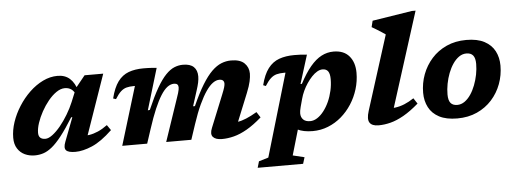

<svg xmlns="http://www.w3.org/2000/svg" viewBox="-57 -904 3485 1297"><g transform="rotate(-5 1685.0 -255.0)"><path d="M362.5 -61 424 -222H416Q369.5 -147 333 -100.5Q296.5 -54 266 -29.5Q235.5 -5 207.2 4Q179 13 149 13Q113 13 82.2 -1.2Q51.5 -15.5 32.8 -44.8Q14 -74 14 -118Q14 -169.5 32.2 -224Q50.5 -278.5 82.8 -329.2Q115 -380 157.5 -420.8Q200 -461.5 248.8 -485.2Q297.5 -509 348.5 -509Q399 -509 431.2 -480.2Q463.5 -451.5 481 -392.5L467 -363Q453 -396 434.2 -409Q415.5 -422 390.5 -422Q362 -422 332.8 -402Q303.5 -382 277 -349.5Q250.5 -317 229.5 -278.8Q208.5 -240.5 196.2 -203.2Q184 -166 184 -137Q184 -114 196 -103.2Q208 -92.5 230.5 -92.5Q251.5 -92.5 278.8 -113Q306 -133.5 333.8 -167.2Q361.5 -201 386.2 -242.2Q411 -283.5 428 -324.5L465.5 -416L531 -497H657.5L497.5 -37.5L465 -89.5Q498 -88 527.8 -92.8Q557.5 -97.5 587.8 -110.8Q618 -124 651.5 -148.5L676.5 -112.5Q601 -40.5 538.2 -13.8Q475.5 13 424.5 13Q377 13 361.8 -3.5Q346.5 -20 362.5 -61Z M1515.5 -42.5 1477.5 -91.5Q1506.5 -89.5 1534 -93.5Q1561.5 -97.5 1593.2 -110.8Q1625 -124 1666 -148L1690.5 -110Q1636.5 -62.5 1589.2 -35.5Q1542 -8.5 1500 2.2Q1458 13 1419 13Q1375.5 13 1357.8 -7Q1340 -27 1357.5 -68.5L1445 -284.5Q1458.5 -317.5 1463 -333.5Q1467.5 -349.5 1467.5 -358.5Q1467.5 -372 1459.8 -379.8Q1452 -387.5 1434.5 -387.5Q1413.5 -387.5 1391 -371.5Q1368.5 -355.5 1344.8 -321.2Q1321 -287 1296 -233.2Q1271 -179.5 1246 -104L1211.5 0H1041L1137.5 -285Q1145.5 -308 1149.8 -322.2Q1154 -336.5 1155.5 -345.5Q1157 -354.5 1157 -361Q1157 -373.5 1150 -380.5Q1143 -387.5 1127.5 -387.5Q1104.5 -387.5 1082.2 -370.8Q1060 -354 1037.8 -318.8Q1015.5 -283.5 992.2 -229Q969 -174.5 944.5 -99L912 0H743L863.5 -395.5Q862 -395.5 860.2 -395.5Q858.5 -395.5 856.5 -395.5Q827.5 -395.5 806.5 -390Q785.5 -384.5 767.2 -367.8Q749 -351 728.5 -318L709.5 -324Q727.5 -396.5 757.2 -436.8Q787 -477 830.2 -493Q873.5 -509 931 -509Q948.5 -509 961.8 -508.5Q975 -508 989 -507.2Q1003 -506.5 1020.5 -504.5L936 -223.5L950 -226Q988 -314 1020.2 -369.8Q1052.5 -425.5 1082 -456Q1111.5 -486.5 1140 -498.2Q1168.5 -510 1199 -510Q1248 -510 1271.8 -487.2Q1295.5 -464.5 1295.5 -423Q1295.5 -404 1290.8 -381.2Q1286 -358.5 1276 -328L1243 -224.5H1255.5Q1293.5 -310 1327.8 -365.8Q1362 -421.5 1394.2 -453Q1426.5 -484.5 1458.8 -497.5Q1491 -510.5 1525 -510.5Q1586.5 -510.5 1615.5 -482Q1644.5 -453.5 1644.5 -411Q1644.5 -389.5 1638 -359Q1631.5 -328.5 1612.5 -281.5Z M1966.5 -156.5Q1962.5 -141.5 1961 -131.5Q1959.5 -121.5 1959.5 -114Q1959.5 -87.5 1975.5 -71.5Q1991.5 -55.5 2022.5 -55.5Q2047 -55.5 2070.8 -70.8Q2094.5 -86 2115.2 -112.8Q2136 -139.5 2151.8 -174.2Q2167.5 -209 2176.2 -248Q2185 -287 2185 -326Q2185 -363 2172.8 -379.8Q2160.5 -396.5 2135.5 -396.5Q2118 -396.5 2099.2 -385.8Q2080.5 -375 2062.5 -356Q2044.5 -337 2028.5 -313.2Q2012.5 -289.5 2000.2 -263Q1988 -236.5 1981 -210ZM1879.5 -71.5H1953.5L1884.5 165L1963 184L1949.5 227.5H1641.5L1654 184.5L1719 165L1884.5 -396Q1882.5 -396.5 1880.5 -396.5Q1878.5 -396.5 1876.5 -396.5Q1846 -396.5 1824.2 -390.8Q1802.5 -385 1784 -368.2Q1765.5 -351.5 1744.5 -318L1727 -325Q1745 -397 1775.8 -437.2Q1806.5 -477.5 1851 -493.5Q1895.5 -509.5 1953.5 -509.5Q1980 -509.5 1998.8 -508.5Q2017.5 -507.5 2039.5 -505L1979 -311L1988.5 -311.5Q2025.5 -382 2062.2 -425.8Q2099 -469.5 2137.8 -489.8Q2176.5 -510 2219.5 -510Q2289.5 -510 2326 -467.2Q2362.5 -424.5 2362.5 -354Q2362.5 -297.5 2346 -243.5Q2329.5 -189.5 2299.5 -143Q2269.5 -96.5 2228.8 -61.5Q2188 -26.5 2138.5 -6.8Q2089 13 2034 13Q1970.5 13 1928.8 -8.2Q1887 -29.5 1879.5 -71.5Z M2582 -594.5Q2573 -601 2557 -611.5Q2541 -622 2523 -633Q2505 -644 2491 -652L2501.5 -694.5L2771 -737H2796.5L2574.5 -38.5L2535 -96Q2571.5 -92.5 2603.2 -96.8Q2635 -101 2666 -113.8Q2697 -126.5 2730 -148.5L2755 -110.5Q2699.5 -62.5 2651.8 -35.5Q2604 -8.5 2562 2.2Q2520 13 2480.5 13Q2436 13 2420.2 -11Q2404.5 -35 2422 -90Z M3120 -510Q3195 -510 3242.5 -484.8Q3290 -459.5 3312.8 -416Q3335.5 -372.5 3335.5 -317.5Q3335.5 -252.5 3313.5 -193.2Q3291.5 -134 3249.8 -87.5Q3208 -41 3148.5 -14Q3089 13 3014.5 13Q2940 13 2892.2 -12Q2844.5 -37 2821.8 -80.8Q2799 -124.5 2799 -179.5Q2799 -244.5 2821.2 -303.8Q2843.5 -363 2885 -409.5Q2926.5 -456 2986 -483Q3045.5 -510 3120 -510ZM3022 -78Q3048.5 -78 3071.8 -94.2Q3095 -110.5 3113.5 -137.8Q3132 -165 3145.2 -199.5Q3158.5 -234 3165.8 -271Q3173 -308 3173 -343Q3173 -383 3158 -401Q3143 -419 3113 -419Q3086 -419 3062.8 -402.8Q3039.5 -386.5 3021 -359.2Q3002.5 -332 2989.2 -297.5Q2976 -263 2969 -226Q2962 -189 2962 -154Q2962 -114 2977 -96Q2992 -78 3022 -78Z"/></g></svg>

Font: Newsreader 9pt
Style: Bold Italic
Weight: 700
Italic angle: -17°
Designer: Hugues Gentile
Foundry: Production Type
Version: Version 1.003